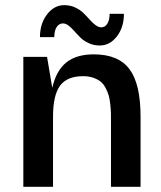

<svg xmlns="http://www.w3.org/2000/svg" viewBox="-20 -719 620 739"><path d="M160.2 -500H161.1L181.2 -380.9Q196.3 -447.3 235.1 -478.5Q273.9 -509.8 340.8 -509.8Q435.5 -509.8 478.3 -452.9Q521 -396 521 -270V0H407.2V-247.1Q407.2 -269.5 407 -282.7Q406.7 -295.9 404.5 -317.1Q402.3 -338.4 398.4 -351.6Q394.5 -364.7 386.5 -380.4Q378.4 -396 367.4 -404.8Q356.4 -413.6 339.1 -419.7Q321.8 -425.8 299.8 -425.8Q238.3 -425.8 211.2 -389.2Q184.1 -352.5 184.1 -270V0H69.8V-500ZM133.8 -576.2Q133.8 -627.9 161.1 -663.6Q188.5 -699.2 227.1 -699.2Q250 -699.2 269 -690.4Q288.1 -681.6 301 -668.9Q314 -656.2 325 -643.8Q335.9 -631.3 347.4 -622.6Q358.9 -613.8 370.1 -613.8Q384.3 -613.8 393.1 -627.7Q401.9 -641.6 401.9 -666H457Q457 -613.8 429.9 -578.9Q402.8 -543.9 363.8 -543.9Q340.8 -543.9 321.8 -552.7Q302.7 -561.5 290 -574Q277.3 -586.4 266.4 -598.9Q255.4 -611.3 244.4 -620.1Q233.4 -628.9 222.2 -628.9Q207.5 -628.9 198.2 -615Q189 -601.1 189 -576.2Z"/></svg>

Font: Fivo Sans Modern Med
Style: Regular
Weight: 450
Designer: Alexander Slobzheninov
Foundry: Alexander Slobzheninov
Version: 1.0